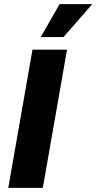

<svg xmlns="http://www.w3.org/2000/svg" viewBox="-20 -908 466 928"><path d="M187 0 304 -668H137L20 0ZM287 -729 426 -888H268L177 -729Z"/></svg>

Font: Celebes ExtraBold
Style: Italic
Weight: 800
Italic angle: -10°
Designer: Anugrah Pasau
Foundry: Lafontype
Version: Version 1.000